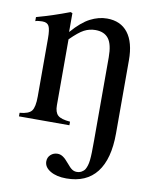

<svg xmlns="http://www.w3.org/2000/svg" viewBox="-79 -517 603 791"><g transform="rotate(10 223.0 -121.0)"><path d="M423 0Q423 107 380 162.5Q337 218 253 218Q212 218 186 202.5Q160 187 160 163Q160 146 172 135Q184 124 201 124Q213 124 224 131.5Q235 139 249 156Q262 172 271 178Q280 184 291 184Q302 184 311 179Q320 174 325 166Q329 159 332 149.5Q335 140 336.5 126.5Q338 113 338.5 93.5Q339 74 339 45V-304Q339 -358 321 -381.5Q303 -405 266 -405Q241 -405 219 -393.5Q197 -382 163 -348V-72Q163 -43 176.5 -30.5Q190 -18 228 -15V0H17V-15Q55 -18 67 -34Q79 -50 79 -94V-337Q79 -374 72 -388Q65 -402 44 -402Q36 -402 28 -401Q20 -400 15 -398V-415Q36 -421 53 -426Q70 -431 86 -436.5Q102 -442 118 -447.5Q134 -453 152 -460L160 -457V-379H161Q200 -424 235 -442Q270 -460 305 -460Q362 -460 392.5 -420.5Q423 -381 423 -306Z"/></g></svg>

Font: STIXGeneralUnicodeRegular
Style: Regular
Weight: 400
Designer: MicroPress Inc., with final additions and corrections provided by Coen Hoffman, Elsevier (retired)
Version: Version 1.1.0